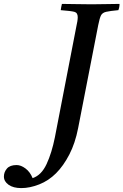

<svg xmlns="http://www.w3.org/2000/svg" viewBox="-211 -721 632 983"><path d="M-102 242Q-143 242 -167 225Q-191 208 -191 183Q-191 160 -175.5 142Q-160 124 -126 124Q-104 124 -80.5 141.5Q-57 159 -44 191Q1 176 27.5 119Q54 62 70 -18L179 -581Q183 -599 185 -611.5Q187 -624 187 -633Q187 -656 169.5 -660.5Q152 -665 100 -669Q102 -685 106 -701Q132 -701 176.5 -700Q221 -699 258 -699Q293 -699 333 -700Q373 -701 401 -701Q401 -684 395 -669Q352 -665 332.5 -660.5Q313 -656 306 -642Q299 -628 292 -593L189 -65Q174 12 144 70Q114 128 76 166Q38 204 -10 223Q-58 242 -102 242Z"/></svg>

Font: Tiro Devanagari Sanskrit
Style: Italic
Weight: 400
Italic angle: -11°
Designer: Devanagari: John Hudson & Fiona Ross, assisted by Paul Hanslow. Latin: John Hudson with Paul Hanslow, assisted by Kaja S
Foundry: Tiro Typeworks Ltd.
Version: Version 1.52